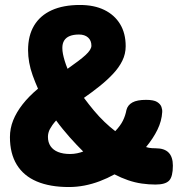

<svg xmlns="http://www.w3.org/2000/svg" viewBox="-20 -738 742 773"><path d="M257 15Q181 15 128 -7.5Q75 -30 47.5 -75Q20 -120 20 -186Q20 -221 33 -253.5Q46 -286 71 -318Q96 -350 133 -381Q121 -408 111.5 -434.5Q102 -461 97.5 -486.5Q93 -512 93 -536Q93 -595 117.5 -635.5Q142 -676 188.5 -697Q235 -718 302 -718Q359 -718 400 -698Q441 -678 463.5 -641Q486 -604 486 -552Q486 -521 472.5 -493.5Q459 -466 435 -440.5Q411 -415 381 -391Q351 -367 318 -344Q338 -317 358.5 -292.5Q379 -268 401 -247Q423 -226 444 -210Q465 -232 475 -252.5Q485 -273 489 -295Q494 -315 513 -325.5Q532 -336 568 -336Q599 -336 612.5 -327.5Q626 -319 630 -307.5Q634 -296 633 -286Q631 -251 614 -216Q597 -181 568 -146Q574 -144 579.5 -143Q585 -142 591.5 -141.5Q598 -141 607 -141Q642 -141 659 -123.5Q676 -106 676 -71Q676 -27 661 -11Q646 5 606 5Q579 5 551 1Q523 -3 495.5 -12.5Q468 -22 441 -36Q412 -20 381.5 -8.5Q351 3 320 9Q289 15 257 15ZM262 -118Q277 -118 291 -121Q305 -124 315 -128Q303 -140 289 -154.5Q275 -169 261 -185Q247 -201 233 -218Q219 -235 206 -253Q197 -243 191 -234.5Q185 -226 181 -218.5Q177 -211 175 -203Q173 -195 173 -187Q173 -165 183.5 -149.5Q194 -134 214 -126Q234 -118 262 -118ZM252 -461Q276 -478 294 -491.5Q312 -505 324 -516Q336 -527 342 -536.5Q348 -546 348 -554Q348 -575 334.5 -587Q321 -599 298 -599Q276 -599 261 -593Q246 -587 238.5 -575Q231 -563 231 -545Q231 -533 233.5 -520.5Q236 -508 240.5 -493Q245 -478 252 -461Z"/></svg>

Font: Fredoka SemiBold
Style: Regular
Weight: 600
Designer: Ben Nathan
Foundry: Milena B. Brandão, Ben Nathan
Version: Version 2.001